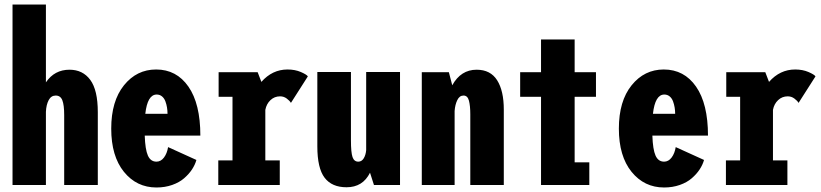

<svg xmlns="http://www.w3.org/2000/svg" viewBox="-20 -820 3640 851"><path d="M35.5 0V-800H183.5V-455Q221.5 -511 288 -511Q347 -511 380.2 -465.8Q413.5 -420.5 413.5 -323V0H264.5V-309.5Q264.5 -355 256.2 -375.8Q248 -396.5 227 -396.5Q206.5 -396.5 195.8 -376.2Q185 -356 183.5 -324.5V0Z M850.5 -111Q844.5 -89.5 831 -69Q817.5 -48.5 796.2 -30Q775 -11.5 743 -0.2Q711 11 673.5 11Q585.5 11 529.2 -58.5Q473 -128 473 -250Q473 -372 529.5 -442Q586 -512 672 -512Q762.5 -512 815.2 -436Q868 -360 868 -219H621.5Q623.5 -157.5 635.5 -130.5Q647.5 -103.5 673.5 -103.5Q693 -103.5 706.8 -121.8Q720.5 -140 725 -168ZM674.5 -401Q633.5 -401 624 -315.5H722.5Q722.5 -330 720.2 -343.8Q718 -357.5 713 -371Q708 -384.5 698 -392.8Q688 -401 674.5 -401Z M1156 -109H1220V0H947.5V-109H1010.5V-391H949V-500H1122L1138.5 -457Q1187 -512 1254.5 -512Q1287.5 -512 1313.5 -500.8Q1339.5 -489.5 1344.5 -481.5L1269.5 -364Q1264 -373.5 1251 -383.2Q1238 -393 1221.5 -393Q1196.5 -393 1178.8 -376.2Q1161 -359.5 1156 -333Z M1516 10Q1451 10 1418.8 -32.2Q1386.5 -74.5 1386.5 -171.5V-501H1535.5V-198.5Q1535.5 -144 1542.5 -123.8Q1549.5 -103.5 1568 -103.5Q1583 -103.5 1592 -118Q1601 -132.5 1603 -154.5V-501H1753V0H1637.5L1620 -54.5Q1588 10 1516 10Z M1849.5 0V-500H1969.5L1984.5 -442Q2022.5 -511 2092.5 -511Q2154 -511 2183.5 -464.2Q2213 -417.5 2213 -334V0H2064.5V-313.5Q2064.5 -351 2058.5 -373.8Q2052.5 -396.5 2034.5 -396.5Q2016.5 -396.5 2006.8 -376.2Q1997 -356 1995 -328V0Z M2527 -100.5H2592V0H2378V-391H2285.5V-500H2378V-645H2527V-500H2621.5V-391H2527Z M3100.5 -111Q3094.5 -89.5 3081 -69Q3067.5 -48.5 3046.2 -30Q3025 -11.5 2993 -0.2Q2961 11 2923.5 11Q2835.5 11 2779.2 -58.5Q2723 -128 2723 -250Q2723 -372 2779.5 -442Q2836 -512 2922 -512Q3012.5 -512 3065.2 -436Q3118 -360 3118 -219H2871.5Q2873.5 -157.5 2885.5 -130.5Q2897.5 -103.5 2923.5 -103.5Q2943 -103.5 2956.8 -121.8Q2970.5 -140 2975 -168ZM2924.5 -401Q2883.5 -401 2874 -315.5H2972.5Q2972.5 -330 2970.2 -343.8Q2968 -357.5 2963 -371Q2958 -384.5 2948 -392.8Q2938 -401 2924.5 -401Z M3406 -109H3470V0H3197.5V-109H3260.5V-391H3199V-500H3372L3388.5 -457Q3437 -512 3504.5 -512Q3537.5 -512 3563.5 -500.8Q3589.5 -489.5 3594.5 -481.5L3519.5 -364Q3514 -373.5 3501 -383.2Q3488 -393 3471.5 -393Q3446.5 -393 3428.8 -376.2Q3411 -359.5 3406 -333Z"/></svg>

Font: League Mono Condensed
Style: Bold
Weight: 700
Width: 1
Designer: Tyler Finck
Foundry: The League of Moveable Type / Tyler Finck
Version: Version 2.210